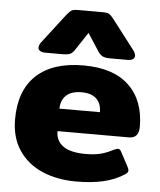

<svg xmlns="http://www.w3.org/2000/svg" viewBox="-53 -781 700 842"><g transform="rotate(5 297.0 -360.0)"><path d="M98 -556Q98 -568 110 -583L206 -708Q220 -725 228 -730Q236 -735 260 -735H361Q385 -735 393.5 -730Q402 -725 415 -708L511 -583Q523 -568 523 -556Q523 -547 515 -541.5Q507 -536 492 -536H417Q393 -536 382 -541.5Q371 -547 361 -562L311 -639L260 -562Q251 -547 240 -541.5Q229 -536 205 -536H130Q115 -536 106.5 -541.5Q98 -547 98 -556ZM23 -234Q23 -361 95 -428Q167 -495 302 -495Q434 -495 502.5 -429.5Q571 -364 571 -248Q571 -198 527 -198H213Q213 -155 245.5 -132Q278 -109 344 -109Q385 -109 412.5 -116.5Q440 -124 468 -139Q480 -144 484 -144Q493 -144 499 -132L533 -68Q538 -58 538 -53Q538 -44 526 -36Q485 -9 433 3Q381 15 314 15Q230 15 164.5 -13Q99 -41 61 -97Q23 -153 23 -234ZM391 -297Q391 -335 369 -356Q347 -377 303 -377Q259 -377 236 -355.5Q213 -334 213 -297Z"/></g></svg>

Font: Mitr SemiBold
Style: Regular
Weight: 600
Designer: Thanarat Vachiruckul
Foundry: Cadson Demak
Version: Version 1.003